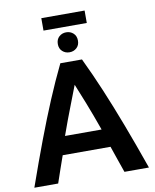

<svg xmlns="http://www.w3.org/2000/svg" viewBox="-102 -1050 908 1127"><g transform="rotate(-10 351.5 -486.5)"><path d="M10 0Q62 -148 107.5 -268.5Q153 -389 196.5 -492.5Q240 -596 287 -693H416Q463 -595 506.5 -491.5Q550 -388 595.5 -268Q641 -148 693 0H547Q534 -39 519.5 -79Q505 -119 492 -159H207Q193 -119 179 -79Q165 -39 152 0ZM240 -268H458Q425 -361 395.5 -436Q366 -511 348 -554Q332 -511 302.5 -436Q273 -361 240 -268ZM223 -899V-973H481V-899ZM352 -747Q327 -747 309.5 -763Q292 -779 292 -806Q292 -834 309.5 -850Q327 -866 352 -866Q377 -866 394.5 -850Q412 -834 412 -806Q412 -779 394.5 -763Q377 -747 352 -747Z"/></g></svg>

Font: Ubuntu Sans
Style: Bold
Weight: 700
Designer: Dalton Maag Ltd
Foundry: Dalton Maag Ltd
Version: Version 1.006; ttfautohint (v1.8.4.7-5d5b)